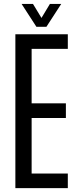

<svg xmlns="http://www.w3.org/2000/svg" viewBox="-20 -978 401 998"><path d="M59.9 0V-800H332.5V-724H144.4V-440.8H322.5V-364.8H144.4V-76H332.5V0ZM169.2 -838.8 92.3 -957.5H151.5L195.6 -884.8L239.4 -957.5H298.2L221.3 -838.8Z"/></svg>

Font: Big Shoulders Text SC Thin
Style: Regular
Weight: 100
Designer: Patric King
Foundry: XO Type Co
Version: Version 2.002